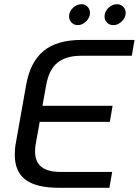

<svg xmlns="http://www.w3.org/2000/svg" viewBox="-20 -889 657 909"><path d="M50 -156Q50 -187 55 -212L104 -488Q123 -595 186 -647.5Q249 -700 367 -700H617L604 -625H364Q293 -625 252.5 -592.5Q212 -560 199 -488L181 -388H513L500 -312H168L150 -212Q146 -193 146 -172Q146 -123 176 -99Q206 -75 267 -75H511L498 0H258Q152 0 101 -38Q50 -76 50 -156ZM307 -811Q307 -834 325 -851.5Q343 -869 366 -869Q383 -869 394.5 -857Q406 -845 406 -828Q406 -806 388 -788Q370 -770 348 -770Q331 -770 319 -782Q307 -794 307 -811ZM475 -811Q475 -834 493 -851.5Q511 -869 534 -869Q552 -869 563.5 -857Q575 -845 575 -828Q575 -806 557 -788Q539 -770 517 -770Q498 -770 486.5 -782Q475 -794 475 -811Z"/></svg>

Font: KoHo Medium
Style: Italic
Weight: 500
Italic angle: -10°
Designer: Cadson Demak & Katatrad Team
Foundry: Cadson Demak Co.,Ltd.
Version: Version 1.000